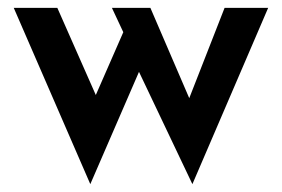

<svg xmlns="http://www.w3.org/2000/svg" viewBox="-20 -444 719 489"><path d="M363 -424 462 -194 552 -424H663L470 25L334 -261L210 25L15 -424H126L224 -202L294 -362L265 -424Z"/></svg>

Font: Reem Kufi Medium
Style: Regular
Weight: 500
Designer: Khaled Hosny
Version: Version 1.001